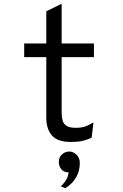

<svg xmlns="http://www.w3.org/2000/svg" viewBox="-20 -742 656 1020"><path d="M354.5 12Q285.5 12 255.8 -22.5Q226 -57 226 -114.5V-438.5H108.5V-511H226V-682L307.5 -722V-511H479V-438.5H307.5V-142.5Q307.5 -119 312.8 -101.2Q318 -83.5 334 -73.2Q350 -63 381.5 -63Q418 -63 439.5 -72.5Q461 -82 476.5 -91.5L467 -11Q447 -0.5 421.8 5.8Q396.5 12 354.5 12ZM326.5 258 303.5 248Q311 241.5 326 221.8Q341 202 345 174Q318 173 305.2 156.5Q292.5 140 292.5 118.5Q292.5 93.5 309.5 78.2Q326.5 63 347.5 63Q369 63 386.5 79.8Q404 96.5 404 125Q404 166 384 200.8Q364 235.5 326.5 258Z"/></svg>

Font: Overpass Mono
Style: Regular
Weight: 400
Designer: Delve Withrington, Dave Bailey
Foundry: Delve Fonts LLC
Version: Version 4.000